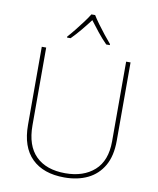

<svg xmlns="http://www.w3.org/2000/svg" viewBox="-101 -1027 914 1114"><g transform="rotate(10 356.0 -469.5)"><path d="M618 -252Q618 -163 584.5 -105Q551 -47 492 -18.5Q433 10 355 10Q231 10 163 -57Q95 -124 95 -254V-714H121V-256Q121 -136 182.5 -75.5Q244 -15 356 -15Q463 -15 527.5 -72.5Q592 -130 592 -244V-714H618ZM368 -949Q380 -929 400 -901.5Q420 -874 442 -846.5Q464 -819 482 -798V-792H461Q433 -820 405.5 -854.5Q378 -889 357 -917Q336 -889 307.5 -854.5Q279 -820 251 -792H230V-798Q249 -819 271 -846.5Q293 -874 313.5 -901.5Q334 -929 346 -949Z"/></g></svg>

Font: Noto Sans Oriya Thin
Style: Regular
Weight: 100
Designer: Amélie Bonet and Sol Matas
Foundry: Google LLC
Version: Version 2.006; ttfautohint (v1.8.4.7-5d5b)